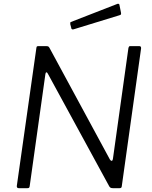

<svg xmlns="http://www.w3.org/2000/svg" viewBox="-20 -983 796 1003"><path d="M708 -742Q718 -742 717 -730L616 -9Q615 0 605 0H570Q564 0 559.5 -1.5Q555 -3 551 -9L230 -598Q226 -606 222 -605Q218 -604 217 -595L135 -10Q134 -4 131.5 -2Q129 0 123 0H78Q72 0 69.5 -3.5Q67 -7 68 -13L170 -732Q171 -739 173 -740.5Q175 -742 181 -742H222Q229 -742 232.5 -740Q236 -738 239 -732L554 -150Q559 -142 564 -143Q569 -144 570 -154L651 -733Q653 -739 654.5 -740.5Q656 -742 661 -742ZM604 -957 612 -917Q613 -912 612 -908.5Q611 -905 603 -903L365 -830Q359 -828 355.5 -830.5Q352 -833 352 -838L347 -857Q346 -867 350 -868L594 -963Q597 -964 600.5 -962.5Q604 -961 604 -957Z"/></svg>

Font: Libre Franklin Thin Light
Style: Italic
Weight: 300
Italic angle: -8°
Version: Version 3.000